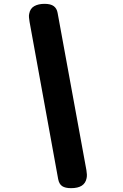

<svg xmlns="http://www.w3.org/2000/svg" viewBox="-20 -850 640 1000"><path d="M430 36Q432 48 432.5 58.5Q433 69 431 78Q426 104 406 117Q386 130 350 130Q320 130 304 119.5Q288 109 283 83L134 -736Q132 -749 131 -759Q130 -769 132 -778Q137 -806 158.5 -818Q180 -830 212 -830Q244 -830 260 -818Q276 -806 280 -783Z"/></svg>

Font: Maple Mono NL ExtraBold
Style: Italic
Weight: 800
Italic angle: -10°
Monospace: yes
Designer: subframe7536
Version: Version 7.000